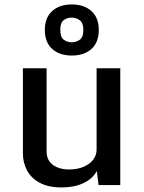

<svg xmlns="http://www.w3.org/2000/svg" viewBox="-20 -824 642 855"><path d="M254.9 10.7Q195.8 10.7 157.5 -9.8Q119.1 -30.3 100.6 -64.9Q82 -99.6 82 -141.6V-520H187.5V-148.4Q187.5 -122.6 200.4 -105Q213.4 -87.4 236.1 -78.4Q258.8 -69.3 286.6 -69.3Q324.7 -69.3 352.5 -81.3Q380.4 -93.3 395.3 -113.3Q410.2 -133.3 410.2 -157.7V-520H515.6V0H418.9L411.1 -62.5Q393.1 -28.3 352.1 -8.8Q311 10.7 254.9 10.7ZM299.8 -576.7Q244.6 -576.7 212.2 -606.2Q179.7 -635.7 179.7 -690.9Q179.7 -745.1 212.2 -774.7Q244.6 -804.2 299.8 -804.2Q354.5 -804.2 387.2 -774.7Q419.9 -745.1 419.9 -690.9Q419.9 -635.7 387.5 -606.2Q355 -576.7 299.8 -576.7ZM299.8 -635.7Q319.3 -635.7 335.2 -647Q351.1 -658.2 351.1 -690.4Q351.1 -722.2 335.2 -733.9Q319.3 -745.6 299.3 -745.6Q279.3 -745.6 263.9 -734.4Q248.5 -723.1 248.5 -691.4Q248.5 -658.7 263.9 -647.2Q279.3 -635.7 299.8 -635.7Z"/></svg>

Font: Monda Medium
Style: Regular
Weight: 500
Designer: Vernon Adams
Foundry: Vernon Adams
Version: Version 2.200